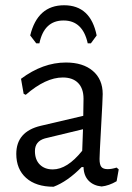

<svg xmlns="http://www.w3.org/2000/svg" viewBox="-20 -704 502 731"><path d="M118 -539 95 -569Q123 -684 224 -684Q325 -684 348 -569L326 -539H314Q295 -626 222 -626Q148 -626 130 -539ZM231 -466Q296 -466 333.5 -434Q371 -402 371 -346Q371 -328 365 -222Q359 -116 359 -99Q359 -77 366 -68.5Q373 -60 390 -60Q405 -60 424 -66L432 -59L424 -14Q395 3 367 6Q336 3 317.5 -16Q299 -35 298 -68H291Q237 -13 184 7Q117 7 79.5 -26.5Q42 -60 42 -118Q42 -203 135 -225L297 -263L298 -328Q298 -367 277.5 -388Q257 -409 219 -409Q154 -409 78 -343L70 -347L60 -404Q143 -466 231 -466ZM296 -212 151 -177Q113 -166 113 -129Q113 -96 131.5 -77.5Q150 -59 181 -59Q236 -59 293 -130Z"/></svg>

Font: Alegreya Sans SC
Style: Regular
Weight: 400
Designer: Juan Pablo del Peral
Foundry: Huerta Tipografica
Version: Version 2.007